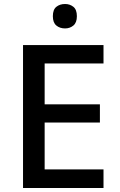

<svg xmlns="http://www.w3.org/2000/svg" viewBox="-20 -939 597 959"><path d="M497 0H95V-714H497V-622H203V-418H479V-327H203V-93H497ZM305 -919Q329 -919 346.5 -905Q364 -891 364 -858Q364 -826 346.5 -811.5Q329 -797 305 -797Q279 -797 261.5 -811.5Q244 -826 244 -858Q244 -891 261.5 -905Q279 -919 305 -919Z"/></svg>

Font: Noto Sans Medium
Style: Regular
Weight: 500
Designer: Monotype Design Team
Foundry: Monotype Imaging Inc.
Version: Version 2.007